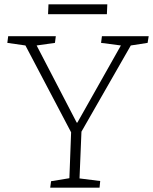

<svg xmlns="http://www.w3.org/2000/svg" viewBox="-20 -871 710 891"><path d="M336 -302H339L541 -660L449 -672L453 -703H670L665 -672L587 -660L358 -260L349 -43L445 -31L442 0H213L217 -30L302 -44L310 -257L98 -660L14 -672L18 -703H239L235 -672L150 -660ZM205 -851H478L476 -805H203Z"/></svg>

Font: Literata 18pt ExtraLight
Style: Italic
Weight: 250
Italic angle: -2°
Designer: Latin by Veronika Burian and Jose Scaglione. Greek by Irene Vlachou. Cyrillic by Vera Evstafieva
Foundry: TypeTogether
Version: Version 3.103;gftools[0.9.29]